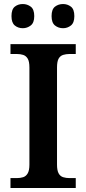

<svg xmlns="http://www.w3.org/2000/svg" viewBox="-20 -933 428 953"><path d="M32 0V-49H63Q81 -49 95 -53.5Q109 -58 117.5 -72.5Q126 -87 126 -116V-598Q126 -628 117.5 -642Q109 -656 95 -660.5Q81 -665 63 -665H32V-714H356V-665H325Q308 -665 293.5 -660.5Q279 -656 271 -642Q263 -628 263 -598V-116Q263 -87 271 -72.5Q279 -58 293.5 -53.5Q308 -49 325 -49H356V0ZM293 -793Q270 -793 253 -806.5Q236 -820 236 -853Q236 -887 253 -900Q270 -913 293 -913Q315 -913 332 -900Q349 -887 349 -853Q349 -820 332 -806.5Q315 -793 293 -793ZM93 -793Q70 -793 53.5 -806.5Q37 -820 37 -853Q37 -887 53.5 -900Q70 -913 93 -913Q115 -913 132.5 -900Q150 -887 150 -853Q150 -820 132.5 -806.5Q115 -793 93 -793Z"/></svg>

Font: Noto Serif Gujarati SemiBold
Style: Regular
Weight: 600
Version: Version 2.102